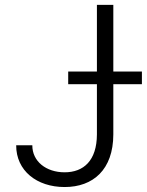

<svg xmlns="http://www.w3.org/2000/svg" viewBox="-20 -747 594 777"><path d="M372.2 -727.3V-457.4H256V-406.2H372.2V-202.8C371.8 -97.3 318.5 -49.7 241.5 -49.7C166.5 -49.7 110.4 -94.1 110.8 -159.1H45.5C45.1 -56.5 128.6 9.9 241.5 9.9C356.9 9.9 438.2 -60.4 438.6 -202.8V-406.2H554.3V-457.4H438.6V-727.3Z"/></svg>

Font: Karasuma Gothic
Style: Light
Weight: 300
Designer: Rasmus Andersson / Ryoko Nishizuka
Foundry: rsms
Version: Version 1.00